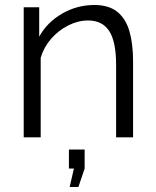

<svg xmlns="http://www.w3.org/2000/svg" viewBox="-20 -550 623 769"><path d="M513 0H445V-291Q445 -383 417.5 -425.5Q390 -468 333 -468Q293 -468 254 -448.5Q215 -429 185.5 -395.5Q156 -362 143 -319V0H75V-521H137V-403Q168 -460 228 -495Q288 -530 358 -530Q416 -530 450 -502.5Q484 -475 498.5 -424.5Q513 -374 513 -305ZM259 199 276 125H256V49H319V125L294 199Z"/></svg>

Font: Raleway
Style: Regular
Weight: 400
Designer: Matt McInerney, Pablo Impallari, Rodrigo Fuenzalida
Foundry: Matt McInerney, Pablo Impallari, Rodrigo Fuenzalida
Version: Version 4.101;RELEASE